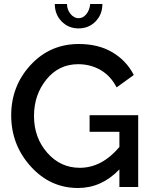

<svg xmlns="http://www.w3.org/2000/svg" viewBox="-20 -935 759 960"><path d="M254 -915H315Q315 -887 332.5 -865.5Q350 -844 373 -844Q395 -844 411.5 -864Q428 -884 431 -915H492Q492 -863 458 -828Q424 -793 373 -793Q322 -793 288 -828Q254 -863 254 -915ZM428 -359H671V0H577V-88Q488 5 370 5Q231 5 133.5 -103Q36 -211 36 -358Q36 -505 133 -610Q230 -715 374 -715Q472 -715 542 -673.5Q612 -632 649 -560L563 -498Q534 -555 483.5 -584.5Q433 -614 371 -614Q274 -614 212 -537.5Q150 -461 150 -355Q150 -247 216 -171.5Q282 -96 379 -96Q489 -96 577 -200V-276H428Z"/></svg>

Font: Raleway-v4020 SemiBold
Style: Regular
Weight: 600
Designer: Matt McInerney, Pablo Impallari, Rodrigo Fuenzalida
Foundry: Matt McInerney, Pablo Impallari, Rodrigo Fuenzalida
Version: Version 4.020;PS 004.020;hotconv 1.0.88;makeotf.lib2.5.64775